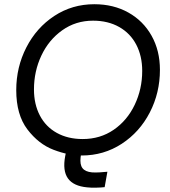

<svg xmlns="http://www.w3.org/2000/svg" viewBox="-20 -729 804 910"><path d="M289 11 295 -19 366 -12 362 17Q358 51 371 68Q384 85 416 88Q432 89 451 88Q470 87 489 85L476 158Q459 160 434.5 160.5Q410 161 393 159Q328 153 302 116.5Q276 80 289 11ZM57 -302Q57 -411 105 -504.5Q153 -598 237.5 -653.5Q322 -709 427 -709Q518 -709 588.5 -669.5Q659 -630 698.5 -559.5Q738 -489 738 -398Q738 -289 690 -196Q642 -103 557 -47.5Q472 8 367 8Q305 8 234 -19Q163 -46 110 -115.5Q57 -185 57 -302ZM654 -393Q654 -463 626 -517Q598 -571 545 -601Q492 -631 421 -631Q339 -631 275 -585.5Q211 -540 176 -465.5Q141 -391 141 -305Q141 -235 169 -181.5Q197 -128 249.5 -99Q302 -70 372 -70Q455 -70 519 -114Q583 -158 618.5 -232.5Q654 -307 654 -393Z"/></svg>

Font: Fixel Italic Variable 20240409 Display Thin
Style: Italic
Weight: 100
Italic angle: -10°
Designer: AlfaBravo + MacPaw
Foundry: Kyrylo Tkachov, Marchela Mozhyna, Serhii Makarenko, Maria Weinstein, Zakhar Kryvoshyya
Version: Version 1.211;Glyphs 3.2 (3225)